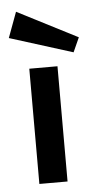

<svg xmlns="http://www.w3.org/2000/svg" viewBox="-57 -615 328 646"><g transform="rotate(-5 107.5 -292.0)"><path d="M203.1 -431.2 -9.8 -498 22 -584 225.1 -480ZM49.8 0V-389.2H145V0Z"/></g></svg>

Font: Neutral Grotesk
Style: Regular
Weight: 400
Designer: Nawras Khrais
Foundry: Nawras Khrais
Version: Version 1.000;PS 001.000;hotconv 1.0.88;makeotf.lib2.5.64775